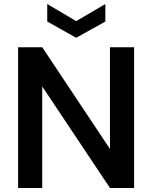

<svg xmlns="http://www.w3.org/2000/svg" viewBox="-20 -935 757 955"><path d="M70 0V-700H190L527 -194V-700H647V0H527L190 -505V0ZM359 -747 215 -828V-915L359 -830L504 -915V-828Z"/></svg>

Font: DM Sans 16pt SemiBold
Style: Regular
Weight: 600
Version: Version 4.004;gftools[0.9.30]